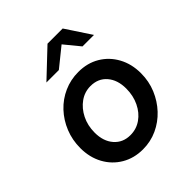

<svg xmlns="http://www.w3.org/2000/svg" viewBox="-202 -854 993 993"><g transform="rotate(-45 294.0 -358.0)"><path d="M271 10Q206 10 155 -20Q104 -50 75 -103Q46 -156 46 -224Q46 -283 67 -335Q88 -387 125 -426.5Q162 -466 211.5 -488Q261 -510 317 -510Q383 -510 433.5 -480Q484 -450 513 -397Q542 -344 542 -276Q542 -217 520.5 -165.5Q499 -114 462 -74.5Q425 -35 376 -12.5Q327 10 271 10ZM277 -88Q321 -88 356 -112.5Q391 -137 411.5 -179.5Q432 -222 432 -274Q432 -337 399 -375.5Q366 -414 310 -414Q267 -414 232 -389Q197 -364 176 -322Q155 -280 155 -228Q155 -165 188.5 -126.5Q222 -88 277 -88ZM162 -588 308 -726H419L510 -588H426L357 -672L253 -588Z"/></g></svg>

Font: Red Hat Text Medium
Style: Italic
Weight: 500
Italic angle: -12°
Designer: Pentagram, MCKL
Foundry: Pentagram, MCKL
Version: Version 1.023; ttfautohint (v1.8.3)